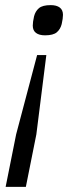

<svg xmlns="http://www.w3.org/2000/svg" viewBox="-20 -548 296 750"><path d="M2 182 43 -23 125 -333H161L122 -23L81 182ZM156 -410Q133 -410 120.5 -419.5Q108 -429 108 -448Q108 -462 113 -484Q118 -504 132 -516Q146 -528 178 -528Q201 -528 213.5 -518.5Q226 -509 226 -490Q226 -476 221 -454Q216 -434 202 -422Q188 -410 156 -410Z"/></svg>

Font: IBM Plex Sans Condensed
Style: Italic
Weight: 400
Width: 3
Italic angle: -11°
Designer: Mike Abbink, Paul van der Laan, Pieter van Rosmalen
Foundry: Bold Monday
Version: Version 1.3